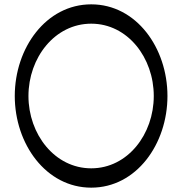

<svg xmlns="http://www.w3.org/2000/svg" viewBox="-20 -842 831 884"><path d="M751 -400C751 -621 608 -822 400 -822C192 -822 48 -621 48 -400C48 -179 192 22 400 22C608 22 751 -179 751 -400ZM111 -400C111 -576 232 -733 400 -733C568 -733 688 -576 688 -400C688 -224 568 -67 400 -67C232 -67 111 -224 111 -400Z"/></svg>

Font: Nupuram
Style: Regular
Weight: 400
Designer: Santhosh Thottingal (santhosh.thottingal@gmail.com)
Foundry: SMC
Version: Version 1.000